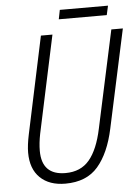

<svg xmlns="http://www.w3.org/2000/svg" viewBox="-57 -875 679 929"><g transform="rotate(-5 282.5 -410.0)"><path d="M223 10Q326 10 381.5 -54.5Q437 -119 462 -236L565 -714H509L407 -241Q386 -141 344 -91Q302 -41 228 -41Q113 -41 113 -159Q113 -196 122 -241L223 -714H167L67 -243Q56 -191 56 -155Q56 -76 100.5 -33Q145 10 223 10ZM260 -785 269 -830H503L493 -785Z"/></g></svg>

Font: Noto Sans Display SemiCondensed Light
Style: Italic
Weight: 300
Width: 4
Italic angle: -12°
Designer: Monotype Design Team
Foundry: Monotype Imaging Inc.
Version: Version 1.900